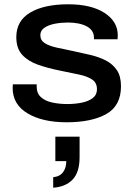

<svg xmlns="http://www.w3.org/2000/svg" viewBox="-20 -558 625 895"><path d="M291 12Q178 12 108.5 -29.5Q39 -71 39 -148Q39 -152 39.5 -156.5Q40 -161 40 -165H151Q151 -162 151 -159.5Q151 -157 151 -154Q151 -123 171 -105Q191 -87 224 -80Q257 -73 294 -73Q330 -73 361.5 -79.5Q393 -86 412.5 -101Q432 -116 432 -142Q432 -172 410 -187Q388 -202 348.5 -210.5Q309 -219 259 -229Q204 -240 158 -256Q112 -272 84 -302Q56 -332 56 -385Q56 -461 121 -499.5Q186 -538 298 -538Q405 -538 467 -498Q529 -458 529 -393Q529 -382 528 -375H418V-382Q418 -417 384.5 -435Q351 -453 296 -453Q266 -453 236.5 -447.5Q207 -442 187.5 -429Q168 -416 168 -394Q168 -370 188.5 -357Q209 -344 242.5 -336.5Q276 -329 316 -321Q358 -312 399 -302.5Q440 -293 472.5 -276.5Q505 -260 524.5 -231.5Q544 -203 544 -156Q544 -65 475.5 -26.5Q407 12 291 12ZM228 317V268Q259 265 274 244.5Q289 224 289 193H238V79H351V174Q351 245 318.5 279Q286 313 228 317Z"/></svg>

Font: Archivo SemiExpanded Medium
Style: Regular
Weight: 500
Width: 6
Designer: Hector Gatti
Foundry: Omnibus-Type
Version: Version 2.001; ttfautohint (v1.8.3)